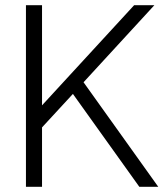

<svg xmlns="http://www.w3.org/2000/svg" viewBox="-20 -720 640 740"><path d="M142 -700H80V0H142V-229L261 -358L517 0H590L302 -403L575 -700H497L142 -314Z"/></svg>

Font: CommitMonoV142 ExtLt
Style: Regular
Weight: 200
Monospace: yes
Designer: Eigil Nikolajsen
Foundry: Eigil Nikolajsen
Version: Version 1.142